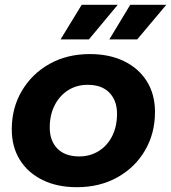

<svg xmlns="http://www.w3.org/2000/svg" viewBox="-20 -771 712 799"><path d="M300 8Q218 8 157 -22Q96 -52 62.5 -106Q29 -160 29 -233Q29 -322 71 -393Q113 -464 186 -505Q259 -546 354 -546Q436 -546 497 -516Q558 -486 591.5 -432Q625 -378 625 -305Q625 -216 583.5 -145Q542 -74 468.5 -33Q395 8 300 8ZM310 -120Q355 -120 391 -142.5Q427 -165 447 -205Q467 -245 467 -298Q467 -352 435.5 -385Q404 -418 345 -418Q299 -418 263.5 -395.5Q228 -373 207.5 -333Q187 -293 187 -240Q187 -185 219 -152.5Q251 -120 310 -120ZM232 -607 320 -751H470L350 -607ZM435 -607 522 -751H672L551 -607Z"/></svg>

Font: Montserrat
Style: Bold Italic
Weight: 700
Italic angle: -11.3°
Designer: Julieta Ulanovsky
Foundry: Julieta Ulanovsky
Version: Version 9.000; ttfautohint (v1.8.4.7-5d5b)